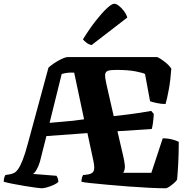

<svg xmlns="http://www.w3.org/2000/svg" viewBox="-21 -1010 1004 1030"><path d="M202 0Q195 0 169.5 -3.5Q144 -7 110.5 -12.5Q77 -18 46.5 -24Q16 -30 -1 -35Q-1 -48 2 -57.5Q5 -67 8 -71L32 -75Q44 -77 55 -82.5Q66 -88 77 -104Q88 -120 101 -152.5Q114 -185 129 -242L239 -647Q248 -656 267.5 -669.5Q287 -683 309 -693.5Q331 -704 346 -704H822Q842 -695 864 -677.5Q886 -660 898 -642Q894 -581 884.5 -529.5Q875 -478 867 -452Q845 -452 821 -457Q797 -462 784 -467L757 -613Q747 -619 707 -627Q667 -635 602 -635Q571 -635 557.5 -630Q544 -625 543 -609Q542 -593 550 -558L589 -387Q672 -396 727.5 -404.5Q783 -413 790 -415L804 -399Q803 -375 799.5 -350.5Q796 -326 793 -318L609 -306L639 -177Q646 -149 648.5 -124.5Q651 -100 640 -83H791L852 -268Q880 -268 904 -261.5Q928 -255 938 -249Q938 -185 935 -130.5Q932 -76 929 -46Q924 -38 911.5 -27Q899 -16 886.5 -8Q874 0 867 0Q834 0 781.5 -2.5Q729 -5 669.5 -9.5Q610 -14 555.5 -19Q501 -24 463 -28Q425 -32 416 -35Q416 -49 419 -58Q422 -67 425 -71L444 -73Q472 -76 480.5 -90.5Q489 -105 480 -147L448 -296L228 -280L193 -142Q186 -118 174.5 -98.5Q163 -79 155 -77L282 -67Q285 -63 288.5 -54Q292 -45 292 -35Q286 -27 269 -19Q252 -11 233 -5.5Q214 0 202 0ZM245 -351Q285 -355 313.5 -357Q342 -359 369 -362Q396 -365 430 -370L377 -620Q343 -623 310 -613ZM470 -768Q454 -772 441.5 -782Q429 -792 424 -799Q460 -857 493.5 -899.5Q527 -942 553 -966Q579 -990 592 -990Q602 -990 616 -979.5Q630 -969 643 -952Q656 -935 662 -916Z"/></svg>

Font: Texturina 72pt Black
Style: Regular
Weight: 900
Designer: Guillermo Torres Carreño
Foundry: Omnibus-Type
Version: Version 1.002; ttfautohint (v1.8.3)